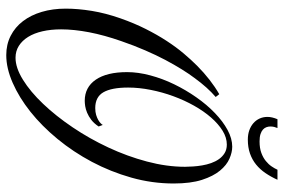

<svg xmlns="http://www.w3.org/2000/svg" viewBox="-165 -719 897 607"><g transform="rotate(90 283.5 -415.5)"><path d="M507.3 -552.2Q507.3 -563 506.3 -577.1Q505.4 -591.3 502.9 -606Q500.5 -620.6 495.6 -634.5Q490.7 -648.4 482.9 -659.4Q475.1 -670.4 463.9 -677.2Q452.6 -684.1 437 -684.1Q415 -684.1 393.3 -670.7Q371.6 -657.2 351.6 -634.3Q331.5 -611.3 314.2 -580.6Q296.9 -549.8 284.2 -515.1Q271.5 -480.5 264.2 -443.6Q256.8 -406.7 256.8 -372.1Q256.8 -319.8 271.7 -293.9Q286.6 -268.1 321.8 -268.1Q334 -268.1 343.5 -271Q353 -273.9 359.6 -277.8Q366.2 -281.7 370.1 -285.6Q374 -289.6 375 -292L379.9 -278.8Q370.1 -264.2 358.9 -255.6Q347.7 -247.1 336.4 -242.4Q325.2 -237.8 315.4 -236.3Q305.7 -234.9 298.8 -234.9Q255.9 -234.9 231.9 -269.8Q208 -304.7 208 -368.7Q208 -403.8 218.3 -442.1Q228.5 -480.5 246.3 -517.3Q264.2 -554.2 287.6 -587.6Q311 -621.1 337.2 -646.2Q363.3 -671.4 390.6 -686.3Q418 -701.2 443.8 -701.2Q461.4 -701.2 481.7 -692.4Q502 -683.6 519.5 -662.4Q537.1 -641.1 548.6 -605.5Q560.1 -569.8 560.1 -516.1Q560.1 -447.8 541.5 -382.1Q522.9 -316.4 491.7 -257.6Q460.4 -198.7 419.4 -148.9Q378.4 -99.1 333.3 -63.2Q288.1 -27.3 241.9 -7.1Q195.8 13.2 154.3 13.2Q120.6 13.2 93.3 -0.7Q65.9 -14.6 46.9 -39.6Q27.8 -64.5 17.6 -98.9Q7.3 -133.3 7.3 -174.8Q7.3 -213.4 14.4 -257.1Q21.5 -300.8 38.1 -348.1Q53.2 -391.1 71.5 -427.5Q89.8 -463.9 109.4 -493.9Q128.9 -523.9 149.2 -547.9Q169.4 -571.8 188 -590.3Q231.9 -633.8 277.8 -660.2L286.6 -648.9Q256.8 -623.5 226.6 -582Q213.4 -564.5 199 -541.3Q184.6 -518.1 169.4 -489.5Q154.3 -460.9 139.2 -426Q124 -391.1 109.9 -350.1Q91.3 -296.9 82 -248.8Q72.8 -200.7 72.8 -160.2Q72.8 -127.9 78.9 -101.3Q85 -74.7 96.7 -55.9Q108.4 -37.1 125 -26.6Q141.6 -16.1 162.6 -16.1Q194.3 -16.1 232.2 -39.6Q270 -63 308.3 -103.3Q346.7 -143.6 382.6 -196.8Q418.5 -250 446.3 -309.6Q474.1 -369.1 490.7 -431.6Q507.3 -494.1 507.3 -552.2ZM548.3 -844.2Q539.1 -823.7 527.3 -806.4Q515.6 -789.1 500.2 -776.6Q484.9 -764.2 465.3 -757.3Q445.8 -750.5 421.4 -750.5Q405.3 -750.5 392.1 -755.1Q378.9 -759.8 369.4 -768.1Q359.9 -776.4 354.7 -787.8Q349.6 -799.3 349.6 -812.5Q349.6 -827.1 356.9 -844.2H384.8Q382.8 -839.8 381.3 -834Q379.9 -828.1 379.9 -821.8Q379.9 -815.4 382.1 -809.3Q384.3 -803.2 389.6 -798.3Q395 -793.5 404.1 -790.5Q413.1 -787.6 427.2 -787.6Q448.2 -787.6 463.4 -793.2Q478.5 -798.8 489 -807.4Q499.5 -815.9 506.1 -825.7Q512.7 -835.4 516.6 -844.2H548.3Z"/></g></svg>

Font: Dynalight
Style: Regular
Weight: 400
Version: Version 1.000